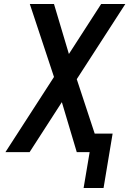

<svg xmlns="http://www.w3.org/2000/svg" viewBox="-20 -755 642 953"><path d="M395 178 425 0H361L287 -248L127 0H7L248 -373L128 -735H248L322 -487L482 -735H602L361 -362L450 -92H539L494 178Z"/></svg>

Font: Iosevka Aile Semibold
Style: Italic
Weight: 600
Italic angle: -9°
Designer: Belleve Invis
Foundry: Belleve Invis
Version: Version 31.1.0; ttfautohint (v1.8.4)